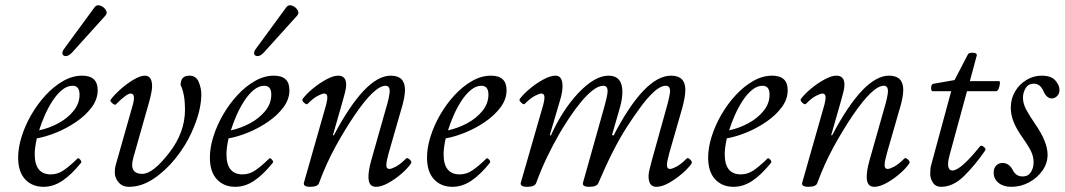

<svg xmlns="http://www.w3.org/2000/svg" viewBox="-20 -708 4109 741"><path d="M148 13Q104 13 77 -16Q50 -45 50 -100Q50 -138 63.5 -181Q77 -224 101 -265.5Q125 -307 156.5 -341Q188 -375 224 -395.5Q260 -416 297 -416Q357 -416 357 -360Q357 -325 334 -294Q311 -263 274.5 -238Q238 -213 197.5 -196.5Q157 -180 122 -174Q118 -155 116 -140.5Q114 -126 114 -113Q114 -35 176 -35Q202 -35 224.5 -50Q247 -65 279 -96Q282 -100 289 -92.5Q296 -85 293 -80Q256 -34 221 -10.5Q186 13 148 13ZM131 -205Q169 -213 204.5 -232Q240 -251 263.5 -279.5Q287 -308 287 -343Q287 -377 260 -377Q239 -377 219 -360.5Q199 -344 182 -317.5Q165 -291 152 -261Q139 -231 131 -205ZM257 -504Q245 -492 235 -491.5Q225 -491 221.5 -498.5Q218 -506 227 -519L345 -680Q353 -691 366.5 -686.5Q380 -682 388 -670Q396 -658 387 -648Z M478 13Q452 13 437.5 -4.5Q423 -22 423 -42Q423 -59 426 -69L493 -305Q494 -310 495.5 -316.5Q497 -323 497 -330Q497 -347 484 -347Q469 -347 427 -305Q423 -301 413 -310Q403 -319 407 -323Q420 -341 444 -362.5Q468 -384 494.5 -400Q521 -416 539 -416Q567 -416 567 -375Q567 -357 556 -316L495 -101Q490 -83 490 -72Q490 -37 529 -37Q570 -37 632 -117Q694 -196 694 -285Q694 -345 677 -380Q677 -416 711 -416Q737 -416 747 -391.5Q757 -367 757 -344Q757 -313 748 -276.5Q739 -240 719 -196Q696 -145 657.5 -97Q619 -49 572.5 -18Q526 13 478 13Z M888 13Q844 13 817 -16Q790 -45 790 -100Q790 -138 803.5 -181Q817 -224 841 -265.5Q865 -307 896.5 -341Q928 -375 964 -395.5Q1000 -416 1037 -416Q1097 -416 1097 -360Q1097 -325 1074 -294Q1051 -263 1014.5 -238Q978 -213 937.5 -196.5Q897 -180 862 -174Q858 -155 856 -140.5Q854 -126 854 -113Q854 -35 916 -35Q942 -35 964.5 -50Q987 -65 1019 -96Q1022 -100 1029 -92.5Q1036 -85 1033 -80Q996 -34 961 -10.5Q926 13 888 13ZM871 -205Q909 -213 944.5 -232Q980 -251 1003.5 -279.5Q1027 -308 1027 -343Q1027 -377 1000 -377Q979 -377 959 -360.5Q939 -344 922 -317.5Q905 -291 892 -261Q879 -231 871 -205ZM997 -504Q985 -492 975 -491.5Q965 -491 961.5 -498.5Q958 -506 967 -519L1085 -680Q1093 -691 1106.5 -686.5Q1120 -682 1128 -670Q1136 -658 1127 -648Z M1177 13Q1149 13 1153 -3L1239 -305Q1244 -324 1243 -335.5Q1242 -347 1231 -347Q1224 -347 1207 -338.5Q1190 -330 1167 -307Q1163 -303 1153.5 -311.5Q1144 -320 1148 -326Q1161 -344 1186 -365Q1211 -386 1238.5 -401Q1266 -416 1285 -416Q1316 -416 1316 -381Q1316 -369 1312 -353Q1308 -337 1302 -316L1265 -187L1268 -185Q1390 -416 1488 -416Q1543 -416 1543 -361Q1543 -348 1539.5 -328.5Q1536 -309 1526 -277L1480 -117Q1471 -85 1471 -70.5Q1471 -56 1483 -56Q1491 -56 1508 -65Q1525 -74 1547 -96Q1552 -101 1561.5 -92Q1571 -83 1566 -77Q1554 -59 1530 -38Q1506 -17 1479 -2Q1452 13 1431 13Q1402 13 1402 -25Q1402 -37 1404.5 -53Q1407 -69 1413 -90L1468 -284Q1476 -310 1480 -329Q1484 -348 1484 -356Q1484 -377 1468 -377Q1426 -377 1349 -264Q1311 -208 1275 -142.5Q1239 -77 1211 -1Q1206 13 1177 13Z M1726 13Q1682 13 1655 -16Q1628 -45 1628 -100Q1628 -138 1641.5 -181Q1655 -224 1679 -265.5Q1703 -307 1734.5 -341Q1766 -375 1802 -395.5Q1838 -416 1875 -416Q1935 -416 1935 -360Q1935 -325 1912 -294Q1889 -263 1852.5 -238Q1816 -213 1775.5 -196.5Q1735 -180 1700 -174Q1696 -155 1694 -140.5Q1692 -126 1692 -113Q1692 -35 1754 -35Q1780 -35 1802.5 -50Q1825 -65 1857 -96Q1860 -100 1867 -92.5Q1874 -85 1871 -80Q1834 -34 1799 -10.5Q1764 13 1726 13ZM1709 -205Q1747 -213 1782.5 -232Q1818 -251 1841.5 -279.5Q1865 -308 1865 -343Q1865 -377 1838 -377Q1817 -377 1797 -360.5Q1777 -344 1760 -317.5Q1743 -291 1730 -261Q1717 -231 1709 -205Z M2015 13Q1986 13 1990 -3L2077 -305Q2082 -324 2081 -335.5Q2080 -347 2069 -347Q2062 -347 2045 -338.5Q2028 -330 2005 -307Q2001 -303 1991.5 -312Q1982 -321 1986 -326Q1999 -344 2024 -365Q2049 -386 2076.5 -401Q2104 -416 2124 -416Q2151 -416 2151 -375Q2151 -365 2149 -352Q2147 -339 2140 -316L2102 -187L2106 -185Q2128 -234 2154.5 -275Q2181 -316 2212 -349Q2276 -416 2328 -416Q2382 -416 2382 -354Q2382 -325 2372 -291L2342 -187L2348 -185Q2468 -416 2570 -416Q2625 -416 2625 -361Q2625 -335 2613 -291L2563 -117Q2554 -85 2554 -70.5Q2554 -56 2566 -56Q2574 -56 2591 -65Q2608 -74 2630 -96Q2635 -101 2644 -92Q2653 -83 2649 -77Q2637 -59 2612.5 -38Q2588 -17 2561.5 -2Q2535 13 2513 13Q2483 13 2483 -28Q2483 -39 2486 -51Q2489 -63 2496 -90L2550 -284Q2558 -312 2562 -330Q2566 -348 2566 -356Q2566 -377 2550 -377Q2529 -377 2503.5 -353.5Q2478 -330 2452 -294.5Q2426 -259 2402 -222Q2374 -179 2346 -124Q2318 -69 2289 -1Q2283 13 2254 13Q2226 13 2230 -3L2309 -284Q2317 -312 2321 -330Q2325 -348 2325 -356Q2325 -377 2309 -377Q2290 -377 2267.5 -359.5Q2245 -342 2222 -314Q2199 -286 2178 -254.5Q2157 -223 2140 -194Q2114 -149 2091 -101Q2068 -53 2049 -1Q2043 13 2015 13Z M2811 13Q2767 13 2740 -16Q2713 -45 2713 -100Q2713 -138 2726.5 -181Q2740 -224 2764 -265.5Q2788 -307 2819.5 -341Q2851 -375 2887 -395.5Q2923 -416 2960 -416Q3020 -416 3020 -360Q3020 -325 2997 -294Q2974 -263 2937.5 -238Q2901 -213 2860.5 -196.5Q2820 -180 2785 -174Q2781 -155 2779 -140.5Q2777 -126 2777 -113Q2777 -35 2839 -35Q2865 -35 2887.5 -50Q2910 -65 2942 -96Q2945 -100 2952 -92.5Q2959 -85 2956 -80Q2919 -34 2884 -10.5Q2849 13 2811 13ZM2794 -205Q2832 -213 2867.5 -232Q2903 -251 2926.5 -279.5Q2950 -308 2950 -343Q2950 -377 2923 -377Q2902 -377 2882 -360.5Q2862 -344 2845 -317.5Q2828 -291 2815 -261Q2802 -231 2794 -205Z M3100 13Q3072 13 3076 -3L3162 -305Q3167 -324 3166 -335.5Q3165 -347 3154 -347Q3147 -347 3130 -338.5Q3113 -330 3090 -307Q3086 -303 3076.5 -311.5Q3067 -320 3071 -326Q3084 -344 3109 -365Q3134 -386 3161.5 -401Q3189 -416 3208 -416Q3239 -416 3239 -381Q3239 -369 3235 -353Q3231 -337 3225 -316L3188 -187L3191 -185Q3313 -416 3411 -416Q3466 -416 3466 -361Q3466 -348 3462.5 -328.5Q3459 -309 3449 -277L3403 -117Q3394 -85 3394 -70.5Q3394 -56 3406 -56Q3414 -56 3431 -65Q3448 -74 3470 -96Q3475 -101 3484.5 -92Q3494 -83 3489 -77Q3477 -59 3453 -38Q3429 -17 3402 -2Q3375 13 3354 13Q3325 13 3325 -25Q3325 -37 3327.5 -53Q3330 -69 3336 -90L3391 -284Q3399 -310 3403 -329Q3407 -348 3407 -356Q3407 -377 3391 -377Q3349 -377 3272 -264Q3234 -208 3198 -142.5Q3162 -77 3134 -1Q3129 13 3100 13Z M3612 13Q3591 13 3580.5 -3Q3570 -19 3570 -37Q3570 -60 3574 -72L3651 -356H3580Q3573 -356 3573.5 -370Q3574 -384 3584 -385L3664 -399L3716 -499Q3720 -505 3735 -504.5Q3750 -504 3750 -495L3723 -395H3835Q3840 -395 3839 -385Q3838 -375 3834 -365.5Q3830 -356 3825 -356H3712L3645 -110Q3639 -89 3639 -75Q3639 -50 3656 -50Q3687 -50 3762 -143Q3767 -149 3777 -141Q3787 -133 3782 -127Q3742 -69 3700 -28Q3658 13 3612 13Z M3883 13Q3853 13 3834 -2Q3815 -17 3815 -42Q3815 -59 3824.5 -69Q3834 -79 3849 -79Q3874 -79 3888 -53Q3900 -27 3927 -27Q3948 -27 3958.5 -43.5Q3969 -60 3969 -82Q3969 -105 3958 -126.5Q3947 -148 3925 -179Q3903 -210 3892 -237.5Q3881 -265 3881 -292Q3881 -327 3897.5 -355Q3914 -383 3941.5 -399.5Q3969 -416 4000 -416Q4037 -416 4053 -397.5Q4069 -379 4069 -361Q4069 -346 4059.5 -337Q4050 -328 4039 -328Q4020 -328 4007 -356Q3995 -385 3970 -385Q3949 -385 3938.5 -368Q3928 -351 3928 -331Q3928 -309 3940 -286Q3952 -263 3976 -228Q4023 -160 4023 -111Q4023 -78 4003.5 -50Q3984 -22 3952 -4.5Q3920 13 3883 13Z"/></svg>

Font: Junicode
Style: Italic
Weight: 400
Italic angle: -11°
Designer: Peter S. Baker
Version: Version 2.100; ttfautohint (v1.8.4)